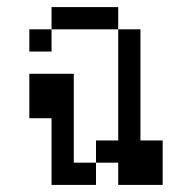

<svg xmlns="http://www.w3.org/2000/svg" viewBox="-20 -520 540 540"><path d="M312.5 -437.5H125V-500H312.5ZM62.5 -312.5H187.5V-62.5H250V0H125V-187.5H62.5ZM62.5 -437.5H125V-375H62.5ZM250 -125H312.5V-437.5H375V-125H437.5V0H312.5V-62.5H250Z"/></svg>

Font: 寒蝉点阵体 16px
Style: Regular
Weight: 400
Designer: Designed by Warren2060
Foundry: ChillType
Version: Version 1.000